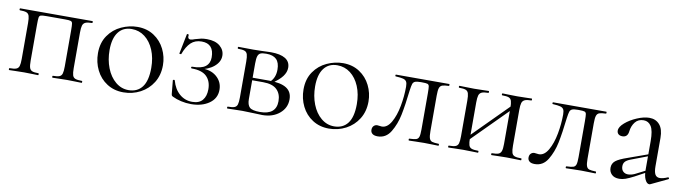

<svg xmlns="http://www.w3.org/2000/svg" viewBox="-28 -789 4205 1182"><g transform="rotate(10 2074.0 -198.0)"><path d="M485 0Q459 0 444 -1L394 -2L341 -1Q327 0 303 0Q300 0 300 -6Q300 -12 303 -12Q330 -12 343 -17Q356 -22 360.5 -36.5Q365 -51 365 -81V-305Q365 -339 363 -350Q361 -361 352 -364Q343 -367 317 -367H201Q174 -367 165 -364Q156 -361 154 -349.5Q152 -338 152 -303V-81Q152 -50 156.5 -36Q161 -22 173.5 -17Q186 -12 213 -12Q215 -12 215 -6Q215 0 213 0Q188 0 174 -1L125 -2L72 -1Q58 0 32 0Q29 0 29 -6Q29 -12 32 -12Q60 -12 73.5 -17Q87 -22 91.5 -36.5Q96 -51 96 -81V-305Q96 -335 91.5 -349.5Q87 -364 74 -369Q61 -374 33 -374Q30 -374 30 -380Q30 -386 33 -386H485Q487 -386 487 -380Q487 -374 485 -374Q457 -374 443.5 -368Q430 -362 425.5 -347.5Q421 -333 421 -303V-81Q421 -51 425.5 -36.5Q430 -22 443.5 -17Q457 -12 485 -12Q487 -12 487 -6Q487 0 485 0Z M552 -198Q552 -263 583.5 -308.5Q615 -354 664.5 -376.5Q714 -399 765 -399Q824 -399 868 -370Q912 -341 935.5 -293.5Q959 -246 959 -193Q959 -131 930 -84.5Q901 -38 852.5 -12.5Q804 13 747 13Q689 13 644.5 -15.5Q600 -44 576 -92.5Q552 -141 552 -198ZM891 -165Q891 -227 870.5 -276Q850 -325 814 -352.5Q778 -380 732 -380Q678 -380 648.5 -341Q619 -302 619 -229Q619 -168 639 -117Q659 -66 695 -36Q731 -6 776 -6Q831 -6 861 -45Q891 -84 891 -165Z M1260 -96Q1260 -147 1230.5 -176Q1201 -205 1137 -205Q1132 -205 1132 -210.5Q1132 -216 1137 -216Q1195 -216 1220.5 -236Q1246 -256 1246 -293Q1246 -379 1169 -379Q1128 -379 1102 -354.5Q1076 -330 1058 -281Q1058 -280 1054 -280Q1045 -280 1046 -283L1071 -407Q1071 -409 1075 -409Q1078 -409 1081 -407.5Q1084 -406 1083 -405Q1082 -402 1082 -396Q1082 -379 1098 -379Q1108 -379 1125 -386Q1148 -393 1162.5 -396Q1177 -399 1198 -399Q1251 -399 1280 -374.5Q1309 -350 1309 -314Q1309 -276 1274 -246.5Q1239 -217 1182 -208L1184 -216Q1251 -220 1289.5 -187.5Q1328 -155 1328 -105Q1328 -51 1283 -19.5Q1238 12 1170 12Q1138 12 1107.5 5Q1077 -2 1055 -13Q1048 -16 1046 -19Q1044 -22 1043 -30L1035 -113Q1035 -116 1040.5 -117Q1046 -118 1047 -114Q1061 -62 1095 -32.5Q1129 -3 1175 -3Q1218 -3 1239 -28Q1260 -53 1260 -96Z M1541 -386Q1581 -388 1600 -388Q1659 -388 1690 -369Q1721 -350 1721 -312Q1721 -284 1701 -257.5Q1681 -231 1640 -204L1627 -210Q1658 -239 1658 -289Q1658 -333 1637 -353.5Q1616 -374 1574 -374Q1550 -374 1538 -369Q1526 -364 1521 -349Q1516 -334 1516 -303V-81Q1516 -44 1532 -29Q1548 -14 1596 -14Q1698 -14 1698 -99Q1698 -145 1670.5 -171.5Q1643 -198 1585 -198H1493L1492 -214H1620Q1692 -214 1727.5 -191.5Q1763 -169 1763 -122Q1763 -68 1721 -33Q1679 2 1614 2Q1599 2 1557 0Q1509 -2 1489 -2L1436 -1Q1422 0 1396 0Q1393 0 1393 -6Q1393 -12 1396 -12Q1424 -12 1437.5 -17Q1451 -22 1455.5 -36.5Q1460 -51 1460 -81V-305Q1460 -335 1455.5 -349.5Q1451 -364 1438 -369Q1425 -374 1397 -374Q1394 -374 1394 -380Q1394 -386 1397 -386L1489 -385Z M1837 -198Q1837 -263 1868.5 -308.5Q1900 -354 1949.5 -376.5Q1999 -399 2050 -399Q2109 -399 2153 -370Q2197 -341 2220.5 -293.5Q2244 -246 2244 -193Q2244 -131 2215 -84.5Q2186 -38 2137.5 -12.5Q2089 13 2032 13Q1974 13 1929.5 -15.5Q1885 -44 1861 -92.5Q1837 -141 1837 -198ZM2176 -165Q2176 -227 2155.5 -276Q2135 -325 2099 -352.5Q2063 -380 2017 -380Q1963 -380 1933.5 -341Q1904 -302 1904 -229Q1904 -168 1924 -117Q1944 -66 1980 -36Q2016 -6 2061 -6Q2116 -6 2146 -45Q2176 -84 2176 -165Z M2292 -25Q2292 -41 2301 -50Q2310 -59 2323 -59Q2330 -59 2337 -57.5Q2344 -56 2351 -56Q2385 -56 2409 -98Q2433 -140 2444.5 -202Q2456 -264 2456 -323Q2456 -345 2450 -355Q2444 -365 2429.5 -369Q2415 -373 2382 -375Q2379 -375 2379 -380.5Q2379 -386 2382 -386H2543H2715Q2717 -386 2717 -380Q2717 -374 2715 -374Q2686 -373 2673.5 -368.5Q2661 -364 2656 -350Q2651 -336 2651 -303V-81Q2651 -49 2656 -35Q2661 -21 2673 -17Q2685 -13 2715 -12Q2717 -12 2717 -6Q2717 0 2715 0Q2689 0 2675 -1L2625 -2L2571 -1Q2556 0 2531 0Q2528 0 2528 -6Q2528 -12 2531 -12Q2561 -13 2573.5 -17Q2586 -21 2590.5 -34.5Q2595 -48 2595 -81V-305Q2595 -339 2593 -350Q2591 -361 2582 -364Q2573 -367 2547 -367H2541Q2516 -367 2505 -362.5Q2494 -358 2490 -346.5Q2486 -335 2482 -306Q2471 -210 2458.5 -149Q2446 -88 2417 -40Q2388 8 2336 8Q2314 8 2303 -1Q2292 -10 2292 -25Z M2859 -62 3130 -334 3144 -320 2873 -48ZM2779 -374Q2776 -374 2776 -380Q2776 -386 2779 -386Q2804 -386 2818 -385L2871 -384L2922 -385Q2937 -386 2962 -386Q2964 -386 2964 -380Q2964 -374 2962 -374Q2934 -374 2920.5 -368Q2907 -362 2902.5 -347.5Q2898 -333 2898 -303V-81Q2898 -51 2902.5 -36.5Q2907 -22 2920.5 -17Q2934 -12 2962 -12Q2964 -12 2964 -6Q2964 0 2962 0Q2936 0 2921 -1L2871 -2L2818 -1Q2804 0 2778 0Q2775 0 2775 -6Q2775 -12 2778 -12Q2806 -12 2819.5 -17Q2833 -22 2837.5 -36.5Q2842 -51 2842 -81V-305Q2842 -335 2837.5 -349.5Q2833 -364 2820 -369Q2807 -374 2779 -374ZM3048 -374Q3045 -374 3045 -380Q3045 -386 3048 -386Q3073 -386 3087 -385L3140 -384L3191 -385Q3206 -386 3231 -386Q3233 -386 3233 -380Q3233 -374 3231 -374Q3203 -374 3189.5 -368Q3176 -362 3171.5 -347.5Q3167 -333 3167 -303V-81Q3167 -51 3171.5 -36.5Q3176 -22 3189.5 -17Q3203 -12 3231 -12Q3233 -12 3233 -6Q3233 0 3231 0Q3205 0 3190 -1L3140 -2L3086 -1Q3072 0 3047 0Q3044 0 3044 -6Q3044 -12 3047 -12Q3075 -12 3088 -17Q3101 -22 3106 -36.5Q3111 -51 3111 -81V-305Q3111 -335 3106.5 -349.5Q3102 -364 3089 -369Q3076 -374 3048 -374Z M3274 -25Q3274 -41 3283 -50Q3292 -59 3305 -59Q3312 -59 3319 -57.5Q3326 -56 3333 -56Q3367 -56 3391 -98Q3415 -140 3426.5 -202Q3438 -264 3438 -323Q3438 -345 3432 -355Q3426 -365 3411.5 -369Q3397 -373 3364 -375Q3361 -375 3361 -380.5Q3361 -386 3364 -386H3525H3697Q3699 -386 3699 -380Q3699 -374 3697 -374Q3668 -373 3655.5 -368.5Q3643 -364 3638 -350Q3633 -336 3633 -303V-81Q3633 -49 3638 -35Q3643 -21 3655 -17Q3667 -13 3697 -12Q3699 -12 3699 -6Q3699 0 3697 0Q3671 0 3657 -1L3607 -2L3553 -1Q3538 0 3513 0Q3510 0 3510 -6Q3510 -12 3513 -12Q3543 -13 3555.5 -17Q3568 -21 3572.5 -34.5Q3577 -48 3577 -81V-305Q3577 -339 3575 -350Q3573 -361 3564 -364Q3555 -367 3529 -367H3523Q3498 -367 3487 -362.5Q3476 -358 3472 -346.5Q3468 -335 3464 -306Q3453 -210 3440.5 -149Q3428 -88 3399 -40Q3370 8 3318 8Q3296 8 3285 -1Q3274 -10 3274 -25Z M4034 8Q4019 8 4008 -15Q3997 -38 3997 -76V-255Q3997 -321 3980 -347.5Q3963 -374 3933 -374Q3899 -374 3880 -350Q3861 -326 3857 -292Q3853 -254 3820 -254Q3804 -254 3795 -262Q3786 -270 3786 -284Q3786 -307 3816 -333Q3846 -359 3888.5 -377Q3931 -395 3965 -395Q4005 -395 4029 -367.5Q4053 -340 4053 -285V-108Q4053 -73 4062 -57Q4071 -41 4091 -41Q4111 -41 4141 -54H4143Q4147 -54 4148 -49.5Q4149 -45 4145 -43L4042 6Q4038 8 4034 8ZM3782 -51Q3782 -78 3802.5 -94.5Q3823 -111 3876 -129L4007 -176L4010 -165L3894 -121Q3871 -112 3861.5 -101Q3852 -90 3852 -73Q3852 -52 3864 -40.5Q3876 -29 3895 -29Q3914 -29 3936 -39L4021 -82L4023 -70L3936 -23Q3905 -7 3885 0Q3865 7 3846 7Q3815 7 3798.5 -9.5Q3782 -26 3782 -51Z"/></g></svg>

Font: Cormorant
Style: Regular
Weight: 400
Designer: Christian Thalmann (Catharsis Fonts)
Foundry: Catharsis Fonts
Version: Version 4.000